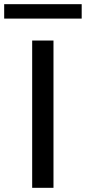

<svg xmlns="http://www.w3.org/2000/svg" viewBox="-51 -899 411 919"><path d="M103 0V-705H205V0ZM-31 -810V-879H340V-810Z"/></svg>

Font: Nunito Sans 10pt SemiExpanded Medium
Style: Regular
Weight: 500
Width: 6
Designer: Vernon Adams
Foundry: Vernon Adams
Version: Version 3.101;gftools[0.9.27]